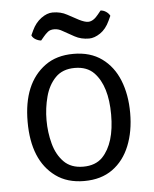

<svg xmlns="http://www.w3.org/2000/svg" viewBox="-51 -719 620 774"><g transform="rotate(-5 259.5 -332.0)"><path d="M259 12Q190.5 12 144 -22Q52 -89 52 -245.5Q52 -401.5 145 -469Q191 -502.5 259.5 -502.5Q328 -502.5 374.2 -469Q420.5 -435.5 443.8 -377.5Q467 -319.5 467 -245.2Q467 -171 443.5 -112.8Q420 -54.5 373.8 -21.2Q327.5 12 259 12ZM260 -46Q309.5 -46 338 -75Q390 -129.5 390 -245.5Q390 -361.5 338 -416Q309.5 -445.5 260 -445.5Q210.5 -445.5 181.8 -416Q153 -386.5 140.8 -340.5Q128.5 -294.5 128.5 -245.2Q128.5 -196 140.8 -150.2Q153 -104.5 181.8 -75.2Q210.5 -46 260 -46ZM328.5 -558.5Q296 -558.5 270.5 -572.5L225.5 -597.5Q208.5 -608 191.5 -608Q174.5 -608 164.8 -599.8Q155 -591.5 148 -583L135 -567.5Q123.5 -568.5 112.5 -575Q101.5 -581.5 97.5 -591.5L106.5 -611Q120.5 -641 144.2 -658.5Q168 -676 190.5 -676Q223.5 -676 248.5 -662L294 -637.5Q317 -626 330.5 -626Q351 -626 371 -651L384 -667Q395.5 -666.5 406 -659.5Q416.5 -652.5 421.5 -642.5L412.5 -623Q397.5 -590.5 373.8 -574.5Q350 -558.5 328.5 -558.5Z"/></g></svg>

Font: Signika-CLs Light
Style: CLs-Regular
Weight: 300
Version: Version 2.003;gftools[0.9.32]